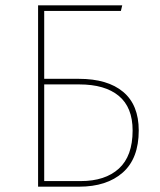

<svg xmlns="http://www.w3.org/2000/svg" viewBox="-20 -701 602 721"><path d="M501 -211Q501 -106 441 -53Q381 0 277 0H123V-681H439L434 -660H146V-405H276Q384 -405 442.5 -356Q501 -307 501 -211ZM478 -211Q478 -298 426 -341Q374 -384 278 -384H146V-21H283Q375 -21 426.5 -68Q478 -115 478 -211Z"/></svg>

Font: Fira Sans Thin
Style: Regular
Weight: 100
Designer: bBox Type GmbH & Carrois Corporate GbR & Edenspiekermann AG
Foundry: bBox Type GmbH & Carrois Corporate GbR & Edenspiekermann AG
Version: Version 4.301